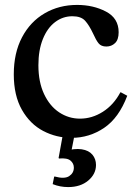

<svg xmlns="http://www.w3.org/2000/svg" viewBox="-20 -550 551 780"><path d="M293 -530Q359 -530 410.5 -503Q462 -476 462 -419Q462 -389 447.5 -375Q433 -361 412 -361Q391 -361 380.5 -374Q370 -387 358 -414Q342 -448 325.5 -466Q309 -484 274 -484Q235 -484 203.5 -460Q172 -436 154 -391Q136 -346 136 -285Q136 -217 159 -168Q182 -119 220.5 -93.5Q259 -68 305 -68Q354 -68 398 -96Q442 -124 469 -175H471L497 -161Q463 -71 403 -30.5Q343 10 271 10Q209 10 155.5 -18Q102 -46 69 -104Q36 -162 36 -248Q36 -335 69.5 -398.5Q103 -462 161.5 -496Q220 -530 293 -530ZM286 -18 268 74 220 94 218 92 238 -18ZM370 120Q370 157 338.5 183.5Q307 210 257 210Q224 210 194 198L200 168L202 167Q242 178 261 165.5Q280 153 280 131Q280 114 266.5 102.5Q253 91 220 94L242 64Q283 52 312 56.5Q341 61 355.5 78.5Q370 96 370 120Z"/></svg>

Font: Minipax
Style: Regular
Weight: 400
Designer: Raphaël Ronot
Foundry: Velvetyne Type Foundry
Version: Version 1.000